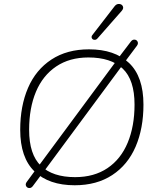

<svg xmlns="http://www.w3.org/2000/svg" viewBox="-20 -927 791 969"><path d="M82 -272Q82 -392 121.5 -483.5Q161 -575 239.5 -626.5Q318 -678 429 -678Q559 -678 631.5 -609Q704 -540 704 -399Q704 -279 664.5 -187Q625 -95 546.5 -43.5Q468 8 357 8Q227 8 154.5 -61.5Q82 -131 82 -272ZM659 -399Q659 -524 599.5 -580.5Q540 -637 426 -637Q331 -637 263.5 -591.5Q196 -546 161.5 -464Q127 -382 127 -272Q127 -147 186.5 -90Q246 -33 359 -33Q455 -33 522.5 -78.5Q590 -124 624.5 -207Q659 -290 659 -399ZM115 -9 165 -77 182 -99 574 -629 590 -651 641 -718Q649 -728 659.5 -727Q670 -726 674.5 -716.5Q679 -707 671 -696L620 -628L604 -606L212 -76L195 -54L145 13Q137 23 126.5 22Q116 21 111.5 11.5Q107 2 115 -9ZM446 -750 558 -895Q568 -908 581.5 -907Q595 -906 600 -895.5Q605 -885 595 -873L472 -733Q465 -725 456 -726Q447 -727 443.5 -734.5Q440 -742 446 -750Z"/></svg>

Font: SN Pro Thin
Style: Italic
Weight: 200
Italic angle: -9°
Designer: Tobias Whetton
Foundry: Supernotes
Version: Version 1.003;Glyphs 3.3 (3324)